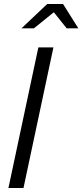

<svg xmlns="http://www.w3.org/2000/svg" viewBox="-20 -936 410 956"><path d="M22 0 171 -700H246L97 0ZM87 -795 215 -916H294L370 -795H312L248 -875L149 -795Z"/></svg>

Font: Red Hat Display VF
Style: Italic
Weight: 300
Italic angle: -12°
Designer: Pentagram, MCKL
Foundry: Pentagram, MCKL
Version: Version 1.010